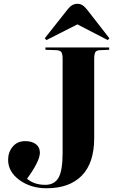

<svg xmlns="http://www.w3.org/2000/svg" viewBox="-20 -981 624 1015"><path d="M225.1 -769 216.8 -778.8 338.9 -933.1Q360.4 -960.9 389.2 -960.9Q404.3 -960.9 415.5 -953.9Q426.8 -946.8 441.9 -928.2L558.1 -778.8L549.8 -769L389.2 -852.1ZM226.1 14.2Q142.6 14.2 82.8 -29.3Q22.9 -72.8 22.9 -136.2Q22.9 -176.3 47.1 -205.6Q71.3 -234.9 112.8 -234.9Q148.9 -234.9 169.9 -218.8Q190.9 -202.6 190.9 -173.8Q190.9 -129.9 123 -36.1Q160.6 -3.9 219.2 -3.9Q267.6 -3.9 289.3 -41.3Q311 -78.6 311 -173.8V-669.9Q311 -695.8 304.2 -705.6Q297.4 -715.3 276.9 -715.8L220.2 -717.8V-730H557.1V-717.8L509.8 -715.8Q490.2 -715.3 484.1 -705.3Q478 -695.3 478 -668V-251Q478 -120.1 412.8 -53Q347.7 14.2 226.1 14.2Z"/></svg>

Font: Display Regular
Style: Bold
Weight: 700
Designer: Latin by Veronika Burian and Jose Scaglione. Greek by Irene Vlachou. Cyrillic by Vera Evstafieva.
Foundry: TypeTogether
Version: Version 3.002